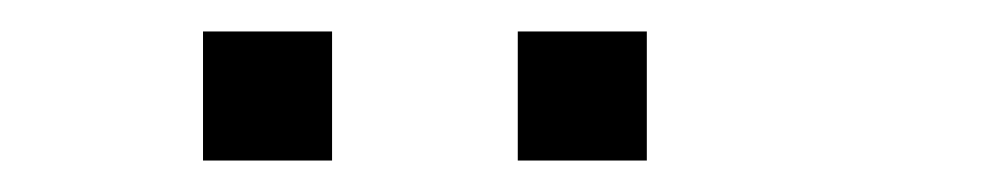

<svg xmlns="http://www.w3.org/2000/svg" viewBox="-20 -811 640 122"><path d="M110 -791Q109 -791 109 -791Q109 -791 109 -790V-710Q109 -709 109 -709Q109 -709 110 -709H190Q191 -709 191 -709Q191 -709 191 -710V-790Q191 -791 191 -791Q191 -791 190 -791ZM310 -791Q309 -791 309 -791Q309 -791 309 -790V-710Q309 -709 309 -709Q309 -709 310 -709H390Q391 -709 391 -709Q391 -709 391 -710V-790Q391 -791 391 -791Q391 -791 390 -791Z"/></svg>

Font: Doto ExtraBold
Style: Regular
Weight: 800
Monospace: yes
Version: Version 1.000